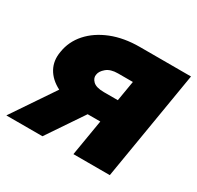

<svg xmlns="http://www.w3.org/2000/svg" viewBox="-140 -688 854 831"><g transform="rotate(30 287.0 -272.5)"><path d="M318.2 0 348.4 -180.4H285.2L163.4 0H-17L125.4 -210.9Q80.3 -234 60 -271.1Q39.8 -308.2 48.3 -355.1Q56.8 -410.5 95 -453.5Q133.2 -496.4 194.8 -521Q256.4 -545.5 335.2 -545.5H590.9L500 0ZM367.9 -298.3 384.9 -399.1H311.1Q273.8 -399.1 253.7 -382.1Q233.7 -365.1 231.5 -348Q227.3 -329.9 243.1 -314.1Q258.9 -298.3 298.3 -298.3Z"/></g></svg>

Font: Inter UI Black
Style: Italic
Weight: 900
Italic angle: -9.39999°
Designer: Rasmus Andersson
Foundry: rsms
Version: 3.2;8d6f07862